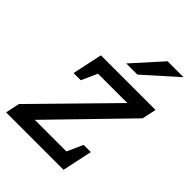

<svg xmlns="http://www.w3.org/2000/svg" viewBox="-226 -797 894 894"><g transform="rotate(45 221.0 -350.0)"><path d="M463 -500 448 -430 98 -70H372L357 0H-21.3L-6.3 -70L347.2 -430H88.8L103.8 -500ZM388.7 -148.3 357 0H274.5L341.2 -148.3ZM71.5 -351.7 103.3 -500H185.8L119 -351.7ZM447.3 -700 286.7 -556.7H213.3L342.3 -700Z"/></g></svg>

Font: Epunda Slab Light
Style: Italic
Weight: 300
Italic angle: -12°
Designer: Simon Atzbach
Foundry: typofactur
Version: Version 1.102